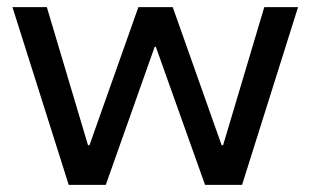

<svg xmlns="http://www.w3.org/2000/svg" viewBox="-20 -520 873 540"><path d="M173.3 0 15 -500H111.7L227.5 -111.7H231.7L369.2 -500H465.8L603.3 -111.7H607.5L723.3 -500H818.3L660.8 0H556.7L418.3 -388.3H415L277.5 0Z"/></svg>

Font: Funnel Display
Style: Regular
Weight: 400
Designer: NORD ID, Kristian Moeller
Foundry: Dicotype
Version: Version 1.000